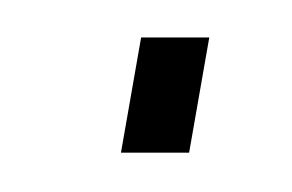

<svg xmlns="http://www.w3.org/2000/svg" viewBox="-20 -404 152 100"><path d="M53.5 -384.5 43 -324.5H78.5L89 -384.5Z"/></svg>

Font: Anybody ExtraCondensed ExtraLight
Style: Italic
Weight: 250
Width: 2
Italic angle: -10°
Version: Version 1.113;gftools[0.9.25]